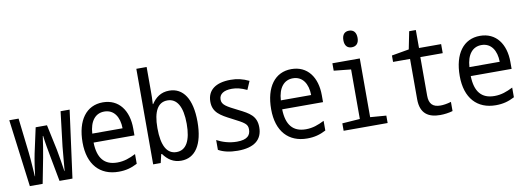

<svg xmlns="http://www.w3.org/2000/svg" viewBox="-60 -1130 4120 1504"><g transform="rotate(-10 2000.0 -377.5)"><path d="M79 0H181L220 -201C230 -255 240 -315 247 -369H250C256 -315 267 -257 277 -203L315 0H418L490 -536H418L385 -261C378 -200 372 -102 368 -69H366C360 -107 346 -201 337 -244L294 -446H204L160 -244C151 -202 137 -108 133 -69H131C128 -107 123 -203 116 -261L84 -536H10Z M785 10C842 10 886 -2 934 -27V-104C884 -79 841 -63 787 -63C684 -63 633 -125 630 -249H955V-304C955 -447 883 -547 755 -547C624 -547 545 -441 545 -264C545 -88 637 10 785 10ZM873 -320H632C638 -418 683 -474 754 -474C831 -474 872 -410 873 -320Z M1282 10C1393 10 1460 -86 1460 -269C1460 -451 1394 -547 1283 -547C1216 -547 1173 -512 1142 -465H1139C1142 -502 1142 -539 1142 -576V-760H1060V0H1120L1136 -68H1142C1177 -20 1220 10 1282 10ZM1258 -63C1183 -63 1142 -131 1142 -274C1142 -409 1182 -474 1256 -474C1331 -474 1374 -406 1374 -267C1374 -135 1335 -63 1258 -63Z M1732 10C1863 10 1929 -43 1929 -142C1929 -232 1874 -262 1792 -303C1702 -348 1668 -366 1668 -408C1668 -451 1704 -476 1769 -476C1806 -476 1841 -468 1888 -446L1917 -513C1867 -537 1824 -547 1771 -547C1654 -547 1586 -498 1586 -405C1586 -320 1644 -288 1728 -245C1826 -195 1847 -182 1847 -140C1847 -94 1822 -61 1738 -61C1677 -61 1622 -79 1579 -102V-24C1617 -2 1669 10 1732 10Z M2285 10C2342 10 2386 -2 2434 -27V-104C2384 -79 2341 -63 2287 -63C2184 -63 2133 -125 2130 -249H2455V-304C2455 -447 2383 -547 2255 -547C2124 -547 2045 -441 2045 -264C2045 -88 2137 10 2285 10ZM2373 -320H2132C2138 -418 2183 -474 2254 -474C2331 -474 2372 -410 2373 -320Z M2752 -633C2786 -633 2809 -654 2809 -698C2809 -744 2786 -765 2752 -765C2718 -765 2696 -744 2696 -698C2696 -655 2717 -633 2752 -633ZM2575 0H2925V-59L2798 -69V-536H2580V-477L2716 -463V-69L2575 -59Z M3342 10C3375 10 3412 5 3442 -4V-77C3409 -67 3379 -63 3357 -63C3296 -63 3267 -92 3267 -157V-464H3445V-536H3269V-679H3216L3188 -539L3050 -515V-464H3185V-143C3185 -27 3251 10 3342 10Z M3785 10C3842 10 3886 -2 3934 -27V-104C3884 -79 3841 -63 3787 -63C3684 -63 3633 -125 3630 -249H3955V-304C3955 -447 3883 -547 3755 -547C3624 -547 3545 -441 3545 -264C3545 -88 3637 10 3785 10ZM3873 -320H3632C3638 -418 3683 -474 3754 -474C3831 -474 3872 -410 3873 -320Z"/></g></svg>

Font: Noto Sans Mono ExtraCondensed
Style: Regular
Weight: 400
Width: 2
Designer: Monotype Design Team
Foundry: Monotype Imaging Inc.
Version: Version 2.014